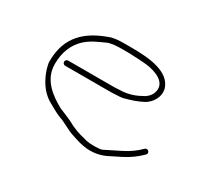

<svg xmlns="http://www.w3.org/2000/svg" viewBox="-83 -550 706 644"><g transform="rotate(30 269.5 -228.5)"><path d="M103 -249H276C284 -249 292 -249.3 300 -250C308.7 -250 317 -250.7 325 -252C355.2 -260.2 374 -266.1 398 -279C418 -291.3 438.8 -318.6 430 -351C412.3 -404 340 -413 266 -413H238C215.1 -413 195.4 -411.4 180 -405C107.9 -378.8 50 -334.4 50 -236C50 -229.3 51.7 -220.3 55 -209C66.6 -171.9 86.9 -140.4 116 -121C135.2 -110.3 151.4 -100 173 -91C194.3 -84.6 220.4 -66.9 240 -61L258 -55L275 -50C281 -48.7 286.5 -47.5 291.5 -46.5C327.7 -39.3 362.2 -48.9 384 -61L422 -80C446.8 -92.4 468.5 -108.5 487 -127C496.3 -136.3 482.3 -150.3 473 -141C455.7 -123.7 436.4 -109.7 413 -98L355 -69C349.7 -66.3 343.7 -65 337 -65C316.6 -63.1 294.6 -64.5 280 -70L264 -74L246 -80C229.7 -86.1 227.1 -87.9 208 -98C188.8 -107 177.8 -110.5 161 -118C121.1 -140.1 70 -174.4 70 -237C70 -284.9 86.7 -319.8 112 -343.5C133.3 -363.5 159.3 -374 188 -387C201 -391.3 219 -393 238 -393H266C280.8 -393 328 -390.1 339.5 -388.5C373.4 -383.7 418.7 -367.7 411 -329C408.1 -314.3 399.2 -303.5 388 -296C363.6 -281.8 336.5 -270 299 -270C291 -269.3 283.3 -269 276 -269H103C97.7 -269 93 -264.3 93 -259C93 -253.7 97.7 -249 103 -249Z"/></g></svg>

Font: HoneyBee
Style: UltLit
Weight: 100
Foundry: Cannot Into Space Fonts
Version: Version 0.89